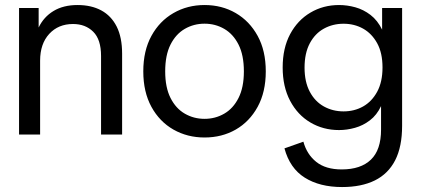

<svg xmlns="http://www.w3.org/2000/svg" viewBox="-20 -543 1700 775"><path d="M387.9 0V-317Q387.9 -383.6 356.3 -414.9Q324.8 -446.1 274.7 -446.1Q215.4 -446.1 178.6 -406.1Q141.9 -366.1 141.9 -298V0H56.9V-510.7H136V-432Q156.5 -474.8 196.2 -498.7Q236 -522.7 293 -522.7Q348.6 -522.7 388.8 -501Q429 -479.3 451 -435.8Q472.9 -392.2 472.9 -326.4V0Z M805.6 12Q736.5 12 680.2 -19.9Q624 -51.9 591.2 -111.8Q558.4 -171.7 558.4 -254.9Q558.4 -338.3 591.2 -398.1Q624 -458 680.2 -490.3Q736.5 -522.7 805.6 -522.7Q875.6 -522.7 931.4 -490.3Q987.2 -458 1020 -398.1Q1052.8 -338.3 1052.8 -254.9Q1052.8 -171.7 1020 -111.8Q987.2 -51.9 931.4 -19.9Q875.6 12 805.6 12ZM805.6 -63.3Q849 -63.3 885.1 -84.2Q921.3 -105 942.8 -147.6Q964.4 -190.1 964.4 -254.9Q964.4 -320.5 942.8 -363.1Q921.3 -405.6 885.1 -426.5Q849 -447.4 805.6 -447.4Q762.2 -447.4 726 -426.5Q689.8 -405.6 668.3 -363.1Q646.8 -320.5 646.8 -254.9Q646.8 -190.1 668.3 -147.6Q689.8 -105 726 -84.2Q762.2 -63.3 805.6 -63.3Z M1360.7 212Q1270.5 212 1210.2 174.1Q1149.9 136.3 1128.2 55.9L1204.6 28.9Q1218.4 79.9 1256.5 110.4Q1294.5 140.9 1359.2 140.9Q1436.3 140.9 1477.2 101.4Q1518.1 61.9 1518.1 -19.7V-114.7Q1500.8 -78.2 1473 -57.2Q1445.3 -36.1 1412.9 -27.1Q1380.5 -18 1348.5 -18Q1284.7 -18 1232.9 -48.6Q1181.1 -79.2 1151 -136.2Q1121 -193.1 1121 -270.7Q1121 -348.6 1151 -405Q1181.1 -461.4 1232.9 -492Q1284.7 -522.7 1348.5 -522.7Q1381.3 -522.7 1414.2 -513.6Q1447.1 -504.5 1475.6 -482.7Q1504.1 -460.8 1522.4 -423.3V-510.7H1603.1V-35.4Q1603.1 49.2 1575.1 103.9Q1547 158.6 1493 185.3Q1439 212 1360.7 212ZM1366.7 -93.4Q1410.2 -93.4 1445.5 -113.2Q1480.8 -133 1502.4 -172.6Q1524 -212.3 1524 -270.7Q1524 -329.4 1502.4 -368.6Q1480.8 -407.8 1445.5 -427.5Q1410.2 -447.2 1366.7 -447.2Q1323.3 -447.2 1287.5 -427.5Q1251.6 -407.8 1230.5 -368.2Q1209.3 -328.6 1209.3 -269.9Q1209.3 -212.3 1230.5 -172.6Q1251.6 -133 1287.5 -113.2Q1323.3 -93.4 1366.7 -93.4Z"/></svg>

Font: TikTok Sans Light
Style: Regular
Weight: 300
Version: Version 4.000